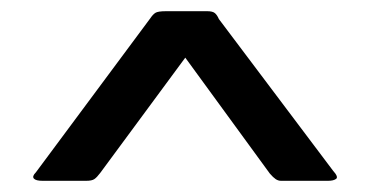

<svg xmlns="http://www.w3.org/2000/svg" viewBox="-20 -727 661 343"><path d="M56 -404Q44 -404 40.5 -408Q37 -412 44 -419L249 -695Q253 -701 257.5 -704Q262 -707 277 -707H350Q360 -707 364 -703.5Q368 -700 371 -693L575 -422Q585 -411 580.5 -407.5Q576 -404 566 -404H482Q477 -404 472.5 -407Q468 -410 462 -417L311 -624L159 -418Q153 -410 148.5 -407Q144 -404 134 -404Z"/></svg>

Font: Glory Thin SemiBold
Style: Regular
Weight: 600
Version: Version 1.011